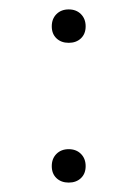

<svg xmlns="http://www.w3.org/2000/svg" viewBox="-20 -384 291 408"><path d="M90 -31Q90 -47 100 -57Q110 -67 126 -67Q142 -67 152 -57Q162 -47 162 -31Q162 -15 152 -5.5Q142 4 126 4Q110 4 100 -5.5Q90 -15 90 -31ZM90 -328Q90 -344 100 -354Q110 -364 126 -364Q142 -364 152 -354Q162 -344 162 -328Q162 -312 152 -302.5Q142 -293 126 -293Q110 -293 100 -302.5Q90 -312 90 -328Z"/></svg>

Font: Ysabeau Light
Style: Regular
Weight: 300
Designer: Christian Thalmann (Catharsis Fonts)
Version: Version 0.003